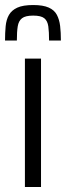

<svg xmlns="http://www.w3.org/2000/svg" viewBox="-34 -743 262 763"><path d="M65 0V-510H129V0ZM98 -723Q137 -723 159.5 -713Q182 -703 192 -684Q202 -665 205 -639.5Q208 -614 208 -582H161Q161 -616 158 -638Q155 -660 142 -670.5Q129 -681 98 -681Q67 -681 53.5 -670.5Q40 -660 36.5 -638.5Q33 -617 33 -582H-14Q-14 -613 -11.5 -639Q-9 -665 1.5 -683.5Q12 -702 34.5 -712.5Q57 -723 98 -723Z"/></svg>

Font: Saira Condensed
Style: Regular
Weight: 400
Width: 3
Designer: Hector Gatti with collaboration of the Omnibus-Type team
Foundry: Omnibus-Type
Version: Version 1.101